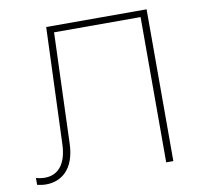

<svg xmlns="http://www.w3.org/2000/svg" viewBox="-78 -784 921 872"><g transform="rotate(-10 382.0 -348.0)"><path d="M620 0H653V-700H190L170 -165C167 -67 123 -27 66 -27C53 -27 39 -29 25 -33V-1C39 2 52 4 66 4C137 4 199 -43 203 -159L221 -670H620Z"/></g></svg>

Font: Chess Sans ExtraLight
Style: Regular
Weight: 275
Designer: Wolf Bōese
Foundry: Wolf Bōese
Version: Version 7.223;Glyphs 3.3 (3306)